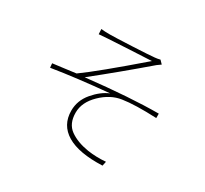

<svg xmlns="http://www.w3.org/2000/svg" viewBox="-152 -972 1305 1220"><g transform="rotate(30 500.0 -362.0)"><path d="M282.2 -689.5 280.3 -726.6Q304.7 -723.6 343.8 -723.6Q379.9 -723.6 503.4 -729.5Q627 -735.4 664.1 -739.3Q685.5 -741.2 703.1 -746.1L725.6 -722.7Q713.9 -714.8 698.2 -703.1Q519.5 -549.8 341.8 -408.2Q660.2 -443.4 865.2 -443.4V-411.1Q705.1 -418 618.2 -404.3Q539.1 -392.6 471.7 -327.1Q404.3 -261.7 404.3 -185.5Q404.3 -104.5 457 -66.4Q509.8 -28.3 593.8 -14.6Q659.2 -4.9 727.5 -10.7L720.7 21.5Q549.8 28.3 461.9 -24.4Q374 -77.1 374 -182.6Q374 -256.8 424.3 -316.4Q474.6 -376 533.2 -400.4Q295.9 -378.9 121.1 -350.6L118.2 -381.8Q148.4 -384.8 207.5 -393.1Q266.6 -401.4 285.2 -403.3Q394.5 -481.4 660.2 -710.9Q638.7 -710 503.9 -703.1Q369.1 -696.3 345.7 -694.3Z"/></g></svg>

Font: Gen Shin Gothic ExtraLight
Style: Regular
Weight: 100
Designer: [Source Han Sans]
Ryoko NISHIZUKA  (kana & ideographs); Paul D. Hunt (Latin, Greek & Cyrillic); Wenlong ZHANG  (bopomofo
Version: Version 1.002.20150607